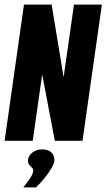

<svg xmlns="http://www.w3.org/2000/svg" viewBox="-22 -611 462 833"><path d="M-2 0 82 -591H202L254 -276L299 -591H420L336 0H216L161 -288L120 0ZM79 202Q99 178 110.5 159.5Q122 141 122 130Q123 122 116.5 116.5Q110 111 104 103Q98 95 100 81Q101 65 118.5 51Q136 37 161 37Q187 37 201.5 51Q216 65 214 87Q212 101 199 122.5Q186 144 168.5 165Q151 186 134 202Z"/></svg>

Font: Alumni Sans Thin ExtraBold
Style: Italic
Weight: 800
Italic angle: -8°
Version: Version 1.016